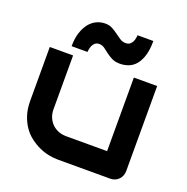

<svg xmlns="http://www.w3.org/2000/svg" viewBox="-131 -860 958 983"><g transform="rotate(20 348.0 -369.0)"><path d="M636.7 -64Q636.7 -50.3 631.8 -38.6Q627 -26.9 618.4 -18.3Q609.9 -9.8 598.4 -4.9Q586.9 0 573.7 0H286.6Q263.2 0 236.6 -5.4Q210 -10.7 184.1 -22.7Q158.2 -34.7 134 -53Q109.9 -71.3 91.8 -97.4Q73.7 -123.5 62.7 -157.7Q51.8 -191.9 51.8 -234.9V-527.8H178.7V-234.9Q178.7 -210 187.3 -190.2Q195.8 -170.4 210.4 -156.2Q225.1 -142.1 244.9 -134.5Q264.6 -127 287.6 -127H509.8V-527.8H636.7ZM539.6 -737.8Q539.6 -690.9 529.8 -658.7Q520 -626.5 503.4 -606.7Q486.8 -586.9 464.6 -578.4Q442.4 -569.8 417.5 -569.8Q391.1 -569.8 373 -579.1Q355 -588.4 340.8 -599.4Q326.7 -610.4 314 -619.6Q301.3 -628.9 285.6 -628.9Q271 -628.9 262.5 -621.6Q253.9 -614.3 249.5 -604.2Q245.1 -594.2 243.7 -584.5Q242.2 -574.7 241.7 -569.8H155.3Q155.3 -611.3 165.3 -642.8Q175.3 -674.3 192.1 -695.6Q209 -716.8 231.2 -727.3Q253.4 -737.8 278.3 -737.8Q301.3 -737.8 318.1 -728.5Q335 -719.2 349.6 -708.3Q364.3 -697.3 378.2 -688.2Q392.1 -679.2 409.7 -679.2Q424.3 -679.2 432.9 -686.5Q441.4 -693.8 445.8 -703.4Q450.2 -712.9 451.7 -722.7Q453.1 -732.4 453.6 -737.8Z"/></g></svg>

Font: Audiowide
Style: Regular
Weight: 400
Version: Version 1.003